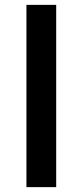

<svg xmlns="http://www.w3.org/2000/svg" viewBox="-20 -770 339 790"><path d="M88.8 0V-750H211.2V0Z"/></svg>

Font: Now Alt Medium
Style: Regular
Weight: 500
Designer: Alfredo Marco Pradil
Foundry: Alfredo Marco Pradil
Version: Version 1.002;PS 001.002;hotconv 1.0.88;makeotf.lib2.5.64775